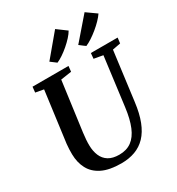

<svg xmlns="http://www.w3.org/2000/svg" viewBox="-232 -1150 1203 1304"><g transform="rotate(-30 369.5 -498.0)"><path d="M670.5 -688 621 -306Q610.5 -221.5 587 -161.2Q563.5 -101 527.5 -63.2Q491.5 -25.5 443.2 -7.8Q395 10 335 10Q242.5 10 185.5 -18Q128.5 -46 102 -95.8Q75.5 -145.5 74.5 -211Q74.5 -229.5 75 -249.8Q75.5 -270 78 -291L130.5 -688L67 -699.5L71.5 -743H353.5L349 -700L264.5 -687.5L212.5 -301Q209 -273.5 207.2 -249Q205.5 -224.5 206 -205Q206.5 -159.5 221.5 -123.8Q236.5 -88 268.5 -68Q300.5 -48 352 -48Q409.5 -48 448.5 -76.5Q487.5 -105 511.5 -162.8Q535.5 -220.5 546.5 -307.5L595.5 -687.5L525 -700L529 -743H739L733.5 -700ZM255.5 -833 400 -1005.5 474.5 -950.5Q463.5 -931 442.8 -908.2Q422 -885.5 396.8 -863.8Q371.5 -842 346 -825Q320.5 -808 300 -799.5ZM482 -833 630.5 -1004.5 708 -949.5Q695 -930 673.2 -907.5Q651.5 -885 625.2 -863.5Q599 -842 573 -825Q547 -808 526 -799.5Z"/></g></svg>

Font: Merriweather 36pt SemiBold
Style: Italic
Weight: 600
Italic angle: -7.8°
Version: Version 2.101